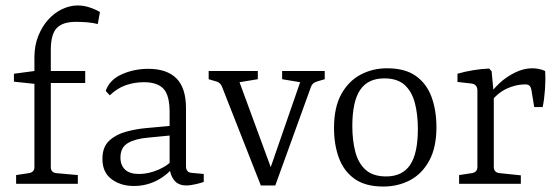

<svg xmlns="http://www.w3.org/2000/svg" viewBox="-20 -673 2046 703"><path d="M264 -653Q285 -653 306 -646.5Q327 -640 346 -629L338 -585Q319 -590 297 -591.5Q275 -593 258 -593Q209 -593 187.5 -570Q166 -547 166 -490V-413H292V-369H166V-61Q166 -41 187 -39L265 -32V0H39V-32L85 -39Q106 -42 106 -61V-366L31 -374V-403L106 -413V-463Q106 -506 120 -541Q134 -576 156.5 -601Q179 -626 207.5 -639.5Q236 -653 264 -653Z M470 8Q422 8 388.5 -17Q355 -42 355 -91Q355 -135 380 -158Q405 -181 442.5 -191Q480 -201 515 -204L614 -213V-178L522 -169Q475 -165 448 -149Q421 -133 421 -96Q421 -68 438 -52Q455 -36 489 -36Q525 -36 562 -52.5Q599 -69 617 -94L625 -78Q605 -41 562.5 -16.5Q520 8 470 8ZM367 -340Q381 -381 426 -401Q471 -421 523 -421Q591 -421 626 -386Q661 -351 661 -277V-64Q661 -41 683 -40L726 -36V-7Q719 -4 698.5 1Q678 6 662 6Q634 6 619 -11.5Q604 -29 601 -58V-263Q601 -324 578.5 -348Q556 -372 507 -372Q472 -372 440.5 -361Q409 -350 382 -324Z M1079 -372 1013 -383V-413H1169V-383L1142 -375Q1124 -370 1119 -356L988 6H948ZM975 6H935L793 -355Q787 -371 771 -375L744 -383V-413H924V-383L857 -372L986 -21Z M1510 -201Q1510 -254 1499 -296Q1488 -338 1461.5 -362Q1435 -386 1387 -386Q1327 -386 1298.5 -343.5Q1270 -301 1270 -211Q1270 -159 1281 -117Q1292 -75 1319 -51Q1346 -27 1394 -27Q1453 -27 1481.5 -69Q1510 -111 1510 -201ZM1203 -204Q1203 -280 1229.5 -328Q1256 -376 1300 -399.5Q1344 -423 1397 -423Q1463 -423 1502.5 -395Q1542 -367 1560 -318Q1578 -269 1578 -207Q1578 -133 1551.5 -84.5Q1525 -36 1481 -13Q1437 10 1383 10Q1318 10 1278.5 -18Q1239 -46 1221 -94.5Q1203 -143 1203 -204Z M1774 -327Q1785 -346 1809 -368.5Q1833 -391 1865 -407Q1897 -423 1929 -423Q1940 -423 1953 -420.5Q1966 -418 1976 -413Q1978 -383 1975.5 -346.5Q1973 -310 1967 -281H1936L1926 -342Q1924 -354 1919 -359Q1914 -364 1903 -364Q1869 -364 1835.5 -348.5Q1802 -333 1775 -298ZM1788 -328V-62Q1788 -41 1810 -39L1887 -31V0H1661V-32L1707 -39Q1728 -42 1728 -62V-341Q1728 -364 1707 -367L1655 -373V-403Q1682 -411 1713 -416Q1744 -421 1771 -422L1780 -412Z"/></svg>

Font: Yrsa Light
Style: Regular
Weight: 300
Designer: Anna Giedrys (Yrsa+Rasa design), David Brezina (Yrsa art-direction, Rasa art-direction, design)
Foundry: Rosetta Type Foundry
Version: Version 2.004